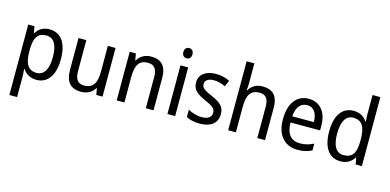

<svg xmlns="http://www.w3.org/2000/svg" viewBox="-86 -1282 4146 2043"><g transform="rotate(15 1987.0 -260.0)"><path d="M312 -546C239 -546 194 -514 163 -463H159L147 -536H78V240H163V13C163 -11 160 -45 158 -69H163C192 -24 241 10 313 10C433 10 509 -88 509 -269C509 -454 433 -546 312 -546ZM295 -474C382 -474 421 -398 421 -269C421 -142 381 -62 297 -62C198 -62 163 -132 163 -268V-286C164 -413 201 -474 295 -474Z M1040 -536H955V-255C955 -129 920 -63 818 -63C750 -63 718 -106 718 -195V-536H632V-186C632 -56 687 10 804 10C866 10 924 -16 954 -71H959L971 0H1040Z M1431 -546C1370 -546 1312 -518 1281 -463H1276L1264 -536H1196V0H1281V-278C1281 -408 1315 -473 1416 -473C1486 -473 1517 -430 1517 -345V0H1602V-355C1602 -487 1544 -546 1431 -546Z M1799 -738C1769 -738 1748 -720 1748 -681C1748 -644 1769 -625 1799 -625C1827 -625 1848 -644 1848 -681C1848 -719 1827 -738 1799 -738ZM1840 -536H1755V0H1840Z M2305 -147C2305 -231 2252 -268 2163 -307C2074 -346 2044 -364 2044 -409C2044 -449 2079 -475 2141 -475C2186 -475 2229 -462 2268 -443L2298 -511C2253 -533 2203 -546 2145 -546C2036 -546 1962 -494 1962 -405C1962 -319 2018 -284 2109 -243C2197 -205 2222 -181 2222 -140C2222 -92 2188 -62 2114 -62C2058 -62 2000 -82 1963 -104V-23C2000 -2 2048 10 2114 10C2232 10 2305 -44 2305 -147Z M2509 -540V-760H2424V0H2509V-278C2509 -406 2543 -473 2644 -473C2714 -473 2745 -432 2745 -345V0H2830V-355C2830 -485 2774 -546 2658 -546C2596 -546 2539 -517 2510 -463H2504C2507 -485 2509 -513 2509 -540Z M3169 -546C3037 -546 2956 -443 2956 -264C2956 -94 3042 10 3189 10C3252 10 3297 -1 3346 -25V-100C3296 -75 3252 -63 3195 -63C3098 -63 3045 -127 3043 -252H3369V-306C3369 -447 3296 -546 3169 -546ZM3168 -476C3247 -476 3282 -409 3282 -320H3044C3052 -421 3095 -476 3168 -476Z M3662 10C3734 10 3780 -23 3811 -71H3816L3828 0H3897V-760H3811V-545C3811 -524 3814 -489 3816 -467H3811C3780 -514 3732 -546 3662 -546C3541 -546 3465 -450 3465 -267C3465 -84 3540 10 3662 10ZM3678 -62C3594 -62 3553 -134 3553 -266C3553 -396 3593 -474 3677 -474C3778 -474 3812 -404 3812 -269V-248C3812 -123 3773 -62 3678 -62Z"/></g></svg>

Font: Noto Sans Lao SemiCondensed
Style: Regular
Weight: 400
Width: 4
Designer: Monotype Design Team
Foundry: Monotype Imaging Inc.
Version: Version 2.004